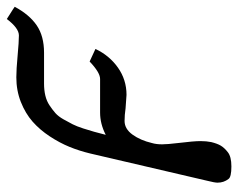

<svg xmlns="http://www.w3.org/2000/svg" viewBox="-90 -418 721 582"><g transform="rotate(-90 271.0 -126.5)"><path d="M534.2 -448.2 542 -442.9Q518.1 -398.4 485.6 -376.2Q453.1 -354 402.8 -354H313H309.1Q289.6 -354 272.9 -350.1Q256.3 -346.2 243.2 -337.4Q230 -328.6 219.7 -319.6Q209.5 -310.5 200.7 -294.9Q191.9 -279.3 185.8 -267.3Q179.7 -255.4 173.1 -235.1Q166.5 -214.8 163.1 -202.1L153.8 -167Q187 -184.1 221.2 -184.1H323.2Q342.8 -184.1 376 -215.8L414.1 -198.2Q394.5 -156.2 357.7 -130.1Q320.8 -104 274.9 -104Q270.5 -104 233.9 -106.9Q213.9 -109.9 195.8 -109.9Q171.9 -109.9 154.5 -85.9Q137.2 -62 128.9 -26.9Q125 -13.7 125 3.9Q125 19.5 128.9 51.8Q134.8 100.1 134.8 120.1Q134.8 138.2 131.8 152.8Q127.4 170.9 121.1 181.6Q114.3 192.9 101.1 203.1Q87.4 213.9 58.1 213.9Q25.9 213.9 20 205.1Q8.8 190.9 8.8 171.9Q8.8 163.6 14.2 142.1L97.2 -213.9Q105 -246.6 117.2 -276.6Q129.4 -306.6 149.2 -336.7Q168.9 -366.7 193.8 -388.7Q218.8 -410.6 253.4 -424.3Q288.1 -438 328.1 -438Q352.1 -438 394 -434.1Q436 -430.2 455.1 -430.2Q477.1 -430.2 504.9 -466.8Z"/></g></svg>

Font: Linux Libertine G
Style: Bold Italic
Weight: 700
Italic angle: -11.5°
Designer: Philipp H. Poll
Foundry: Philipp H. Poll
Version: Version 4.1.0